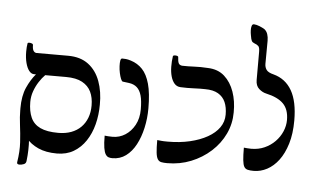

<svg xmlns="http://www.w3.org/2000/svg" viewBox="-61 -982 1908 1179"><g transform="rotate(5 893.0 -392.0)"><path d="M123 -259Q124 -230 131.5 -177Q139 -124 143.5 -59.5Q148 5 140 72Q139 89 125 94.5Q111 100 98 100Q91 100 86.5 97Q82 94 83 87Q94 19 90.5 -37Q87 -93 80.5 -142Q74 -191 74 -236ZM321 12Q253 12 205.5 -9.5Q158 -31 129 -67Q100 -103 87 -149Q74 -195 74 -245Q74 -322 97 -373.5Q120 -425 151 -461H139Q122 -461 108.5 -478Q95 -495 87 -525.5Q79 -556 79 -595Q79 -612 80 -623Q81 -634 83 -646Q84 -651 92.5 -651Q101 -651 109 -648Q117 -645 117 -638Q117 -614 124 -603.5Q131 -593 142 -592Q191 -592 241.5 -592Q292 -592 338 -592Q414 -592 463 -555Q512 -518 535.5 -454Q559 -390 558 -310Q558 -246 543 -188Q528 -130 498 -85Q468 -40 424 -14Q380 12 321 12ZM318 -115Q363 -115 398 -128Q433 -141 457.5 -165.5Q482 -190 495 -224Q508 -258 508 -300Q508 -349 491 -384.5Q474 -420 436.5 -440.5Q399 -461 336 -461H208Q189 -442 171.5 -415Q154 -388 142.5 -356Q131 -324 131 -289Q131 -233 148.5 -193.5Q166 -154 207 -134.5Q248 -115 318 -115Z M725 -458 686 -463Q680 -464 674 -478.5Q668 -493 663.5 -514Q659 -535 658 -556Q657 -577 659.5 -590.5Q662 -604 670 -604Q681 -604 693 -603Q705 -602 724 -596Q766 -583 795.5 -552Q825 -521 841 -463.5Q857 -406 857 -313Q857 -251 844 -192.5Q831 -134 806.5 -88Q782 -42 746 -15.5Q710 11 663 11Q650 11 639.5 7.5Q629 4 621 -8.5Q613 -21 608.5 -48Q604 -75 604 -123Q615 -122 625 -121Q635 -120 653 -120Q695 -120 730.5 -142.5Q766 -165 788.5 -206Q811 -247 811 -303Q811 -356 802 -388Q793 -420 774 -437Q755 -454 725 -458Z M1001 12Q979 12 964.5 9Q950 6 942 -7Q934 -20 931 -47.5Q928 -75 928 -124Q942 -123 953 -121.5Q964 -120 993 -120Q1067 -120 1129 -134.5Q1191 -149 1237 -175Q1283 -201 1308 -236.5Q1333 -272 1333 -316Q1333 -361 1319 -393Q1305 -425 1274.5 -443Q1244 -461 1194 -461Q1166 -462 1124.5 -460Q1083 -458 1042 -460Q1019 -461 1004.5 -477.5Q990 -494 982.5 -520.5Q975 -547 974.5 -580Q974 -613 979 -646Q980 -650 988 -651Q996 -652 1004 -650Q1012 -648 1012 -642Q1013 -617 1018.5 -605.5Q1024 -594 1040 -592Q1078 -591 1115.5 -593Q1153 -595 1199 -592Q1262 -590 1302 -554Q1342 -518 1362 -460.5Q1382 -403 1381 -334Q1381 -264 1351.5 -201.5Q1322 -139 1269 -91Q1216 -43 1147.5 -15.5Q1079 12 1001 12Z M1462 -124Q1476 -123 1484 -122Q1492 -121 1507 -121Q1552 -121 1589 -137.5Q1626 -154 1653.5 -182Q1681 -210 1696 -245Q1711 -280 1711 -316Q1711 -381 1676.5 -416Q1642 -451 1569 -467Q1546 -472 1525 -490.5Q1504 -509 1504 -545Q1504 -575 1504 -602.5Q1504 -630 1504 -658.5Q1504 -687 1504 -719Q1504 -745 1495.5 -753.5Q1487 -762 1470 -768Q1459 -772 1454 -780.5Q1449 -789 1445 -815Q1442 -830 1441.5 -845.5Q1441 -861 1444.5 -872.5Q1448 -884 1458 -884Q1474 -883 1492.5 -875.5Q1511 -868 1524 -860Q1538 -849 1544 -831Q1550 -813 1550 -791Q1550 -759 1549.5 -718.5Q1549 -678 1549 -649Q1549 -627 1560 -611.5Q1571 -596 1604 -588Q1679 -568 1717.5 -501Q1756 -434 1756 -317Q1756 -235 1737 -173Q1718 -111 1687 -70Q1656 -29 1616.5 -8Q1577 13 1534 13Q1512 13 1497.5 9.5Q1483 6 1475.5 -6.5Q1468 -19 1465 -47.5Q1462 -76 1462 -124Z"/></g></svg>

Font: Noto Rashi Hebrew Medium
Style: Regular
Weight: 500
Version: Version 1.006